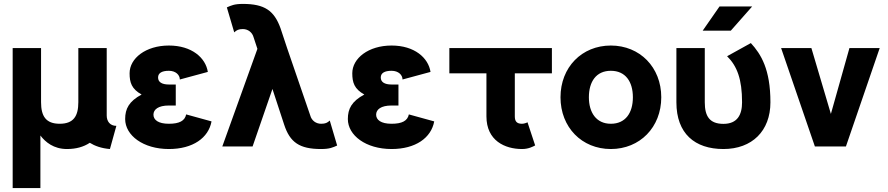

<svg xmlns="http://www.w3.org/2000/svg" viewBox="-20 -756 4583 991"><path d="M547.4 13.2 580.6 -106.4C547.4 -106.4 530.8 -130.4 530.8 -159.7V-507.8H384.3V-228.5C384.3 -157.2 359.9 -117.2 288.1 -117.2C216.3 -117.2 191.9 -157.2 191.9 -228.5V-507.8H45.4V214.8H188.5V-56.6C213.9 -22.9 256.8 13.2 325.7 13.2C372.6 13.2 412.1 2 443.4 -19C469.2 -2.9 503.9 9.8 547.4 13.2Z M851.6 -319.8C815.4 -319.8 795.9 -332.5 795.9 -356C795.9 -378.9 815.4 -390.6 851.6 -390.6C887.2 -390.6 908.2 -369.1 908.2 -345.7L1052.7 -384.8C1041.5 -457.5 970.2 -521 851.6 -521C732.4 -521 648.9 -455.1 648.9 -377.9C648.9 -330.1 659.2 -296.9 710.9 -268.1C645.5 -232.9 626 -194.3 626 -141.6C626 -57.1 719.2 13.2 851.6 13.2C975.6 13.2 1056.2 -44.4 1071.8 -129.4L940.9 -165.5C934.1 -132.3 905.8 -117.2 851.6 -117.2C796.9 -117.2 772 -137.2 772 -164.1C772 -190.9 796.9 -211.4 851.6 -211.4H887.2V-319.8Z M1461.9 -507.8 1427.7 -610.8C1395 -701.2 1345.7 -735.8 1233.4 -735.8C1189 -735.8 1172.9 -727.5 1150.9 -717.8L1189 -588.9C1201.2 -600.6 1211.4 -606 1233.4 -606C1260.3 -606 1282.2 -588.9 1289.1 -563L1308.6 -503.9L1127.4 0H1283.7L1386.2 -296.9L1446.8 -112.3C1476.6 -21.5 1525.4 13.2 1637.2 13.2C1682.1 13.2 1698.2 4.9 1720.2 -4.9L1682.1 -133.8C1669.4 -122.1 1659.7 -117.2 1637.2 -117.2C1610.8 -117.2 1588.4 -133.8 1581.5 -159.7Z M2001 -319.8C1964.8 -319.8 1945.3 -332.5 1945.3 -356C1945.3 -378.9 1964.8 -390.6 2001 -390.6C2036.6 -390.6 2057.6 -369.1 2057.6 -345.7L2202.1 -384.8C2190.9 -457.5 2119.6 -521 2001 -521C1881.8 -521 1798.3 -455.1 1798.3 -377.9C1798.3 -330.1 1808.6 -296.9 1860.4 -268.1C1794.9 -232.9 1775.4 -194.3 1775.4 -141.6C1775.4 -57.1 1868.7 13.2 2001 13.2C2125 13.2 2205.6 -44.4 2221.2 -129.4L2090.3 -165.5C2083.5 -132.3 2055.2 -117.2 2001 -117.2C1946.3 -117.2 1921.4 -137.2 1921.4 -164.1C1921.4 -190.9 1946.3 -211.4 2001 -211.4H2036.6V-319.8Z M2702.6 -125C2696.8 -121.1 2683.1 -117.2 2674.3 -117.2C2647.5 -117.2 2637.2 -129.4 2637.2 -155.3V-377.4H2828.6V-507.8H2299.3V-377.4H2490.7V-155.3C2490.7 -29.8 2586.4 13.2 2674.3 13.2C2708 13.2 2730 1 2742.2 -5.4Z M2873 -253.9C2873 -99.1 2982.9 13.2 3132.8 13.2C3282.7 13.2 3393.1 -99.1 3393.1 -253.9C3393.1 -408.7 3282.7 -521 3132.8 -521C2982.9 -521 2873 -408.7 2873 -253.9ZM3019.5 -253.9C3019.5 -334.5 3057.1 -390.6 3132.8 -390.6C3208.5 -390.6 3246.6 -334.5 3246.6 -253.9C3246.6 -173.3 3208.5 -117.2 3132.8 -117.2C3057.1 -117.2 3019.5 -175.8 3019.5 -253.9Z M3752 -597.7 3862.3 -722.7H3693.8L3606.9 -597.7ZM3617.7 -507.8H3471.2V-228C3471.2 -66.9 3565.9 13.2 3713.9 13.2C3861.8 13.2 3956.5 -80.1 3956.5 -228C3956.5 -398.9 3907.7 -476.6 3855.5 -533.7L3732.9 -465.8C3784.7 -414.6 3810.1 -347.2 3810.1 -228C3810.1 -163.1 3785.6 -116.7 3713.9 -116.7C3642.1 -116.7 3617.7 -156.7 3617.7 -228Z M4268.6 -168 4168 -507.8H4011.7L4186 0H4346.2L4520.5 -507.8H4364.3Z"/></svg>

Font: Giphurs ExtraBold
Style: Regular
Weight: 800
Version: Version 1.000